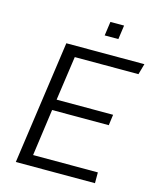

<svg xmlns="http://www.w3.org/2000/svg" viewBox="-125 -945 845 1031"><g transform="rotate(15 297.0 -429.0)"><path d="M63 0 160 -686H594L577 -626H223L188 -380H502L494 -320H179L143 -60H503V0ZM348 -780 359 -858H435L424 -780Z"/></g></svg>

Font: Chivo ExtraLight
Style: Italic
Weight: 250
Italic angle: -8.05°
Designer: Hector Gatti
Foundry: Omnibus-Type
Version: Version 2.002